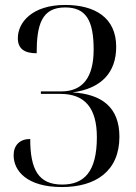

<svg xmlns="http://www.w3.org/2000/svg" viewBox="-20 -745 550 775"><path d="M230 10C366 10 462 -54 462 -193C462 -311 392 -365 273 -372C390 -388 449 -453 449 -556C449 -674 363 -725 243 -725C108 -725 52 -653 52 -591C52 -547 80 -530 128 -530C128 -645 148 -715 243 -715C327 -715 358 -663 358 -545C358 -434 315 -376 227 -376H145V-366H224C321 -366 371 -311 371 -191C371 -51 319 0 231 0C135 0 102 -61 102 -184C60 -184 35 -159 35 -118C35 -56 88 10 230 10Z"/></svg>

Font: Noto Serif Display Condensed
Style: Regular
Weight: 400
Width: 3
Designer: Monotype Design Team
Foundry: Monotype Imaging Inc.
Version: Version 2.009